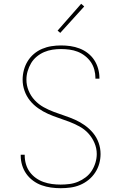

<svg xmlns="http://www.w3.org/2000/svg" viewBox="-20 -982 640 1010"><path d="M299 8Q273 8 248 4.5Q223 1 199 -7.5Q175 -16 154 -31.5Q133 -47 118.5 -67.5Q104 -88 96.5 -112.5Q89 -137 89 -163Q89 -164 89 -165.5Q89 -167 89 -168H110Q110 -167 110 -165.5Q110 -164 110 -163Q110 -141 116.5 -118.5Q123 -96 136.5 -77.5Q150 -59 169 -45.5Q188 -32 209.5 -24.5Q231 -17 253.5 -14Q276 -11 299 -11Q322 -11 345.5 -14Q369 -17 390.5 -26Q412 -35 431 -49.5Q450 -64 462.5 -83.5Q475 -103 482 -126Q489 -149 489 -172Q489 -202 477 -230Q465 -258 445 -280Q425 -302 398.5 -316.5Q372 -331 344.5 -341.5Q317 -352 288.5 -361.5Q260 -371 233 -383Q206 -395 181 -412.5Q156 -430 137.5 -453Q119 -476 109 -504.5Q99 -533 99 -563Q99 -588 105.5 -613Q112 -638 125.5 -660Q139 -682 158.5 -698.5Q178 -715 201.5 -725Q225 -735 250.5 -739Q276 -743 301 -743Q326 -743 350.5 -739.5Q375 -736 398.5 -727Q422 -718 442 -702.5Q462 -687 475.5 -666.5Q489 -646 496 -621.5Q503 -597 503 -573Q503 -571 503 -570Q503 -569 503 -568H482Q482 -569 482 -570Q482 -571 482 -572Q482 -594 476 -616Q470 -638 457.5 -656Q445 -674 427 -688Q409 -702 388.5 -710Q368 -718 345.5 -721Q323 -724 301 -724Q278 -724 255.5 -720.5Q233 -717 212 -708Q191 -699 173 -684Q155 -669 143.5 -649.5Q132 -630 125.5 -608Q119 -586 119 -563Q119 -533 130.5 -505Q142 -477 162.5 -455Q183 -433 209 -418.5Q235 -404 263 -393.5Q291 -383 319.5 -373.5Q348 -364 375 -352Q402 -340 426.5 -322.5Q451 -305 470 -282Q489 -259 499 -230.5Q509 -202 509 -172Q509 -146 502 -121Q495 -96 480.5 -74Q466 -52 445.5 -35.5Q425 -19 401 -9Q377 1 351 4.5Q325 8 299 8ZM297 -809 283 -821 407 -962 423 -948Z"/></svg>

Font: Iosevka SS04 Thin Extended
Style: Regular
Weight: 100
Width: 7
Monospace: yes
Designer: Belleve Invis
Foundry: Belleve Invis
Version: Version 19.0.0; ttfautohint (v1.8.4)